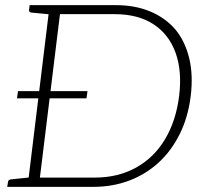

<svg xmlns="http://www.w3.org/2000/svg" viewBox="-20 -726 787 746"><path d="M87 0 173 -706H430Q505 -706 563.5 -681.5Q622 -657 661 -612Q699 -566 715 -500.5Q731 -435 721 -353Q711 -271 678.5 -205.5Q646 -140 597 -95Q547 -49 482.5 -24.5Q418 0 343 0ZM135 -36H348Q439 -36 509 -75Q579 -114 621.5 -185.5Q664 -257 676 -353Q688 -450 662 -521.5Q636 -593 576 -632Q516 -671 426 -671H213ZM8 0 11 -18Q11 -23 14.5 -26Q18 -29 22 -29L99 -37L100 0ZM186 -706 177 -670 102 -677Q97 -678 94.5 -680.5Q92 -683 93 -688L95 -706ZM46 -344 50 -372H320L316 -344Z"/></svg>

Font: Aleo ExtraLight
Style: Italic
Weight: 250
Italic angle: -7°
Designer: Alessio Laiso
Foundry: Alessio Laiso
Version: Version 2.001;gftools[0.9.29]